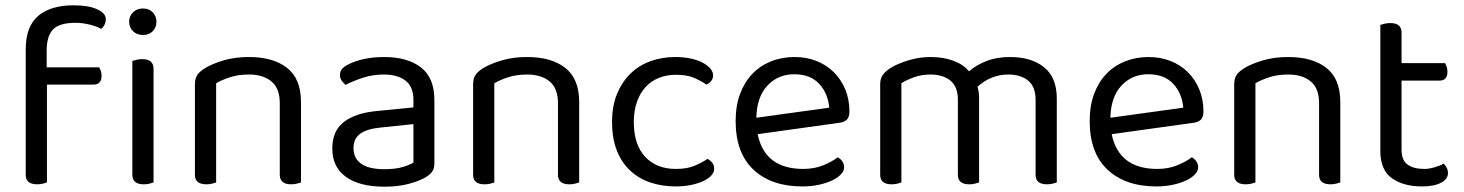

<svg xmlns="http://www.w3.org/2000/svg" viewBox="-20 -690 5521 724"><path d="M156 -436H354Q357 -431 360 -423Q363 -415 363 -404Q363 -371 332 -371H157V-2Q152 0 142 2.5Q132 5 120 5Q77 5 77 -31V-503Q77 -591 124.5 -630.5Q172 -670 257 -670Q314 -670 346.5 -655Q379 -640 379 -618Q379 -596 362 -581Q344 -591 317 -597.5Q290 -604 265 -604Q204 -604 180 -579Q156 -554 156 -499ZM559 -2Q554 0 544 2.5Q534 5 522 5Q479 5 479 -31V-460Q484 -462 494.5 -464.5Q505 -467 517 -467Q559 -467 559 -430ZM467 -608Q467 -629 481.5 -643.5Q496 -658 519 -658Q542 -658 556 -643.5Q570 -629 570 -608Q570 -587 556 -572.5Q542 -558 519 -558Q496 -558 481.5 -572.5Q467 -587 467 -608Z M1035 -301Q1035 -357 1003.5 -383Q972 -409 919 -409Q879 -409 848 -399Q817 -389 795 -376V-2Q790 0 780 2.5Q770 5 758 5Q715 5 715 -31V-372Q715 -393 723.5 -406.5Q732 -420 753 -433Q779 -449 822 -462Q865 -475 919 -475Q1010 -475 1062.5 -434Q1115 -393 1115 -305V-2Q1110 0 1099.5 2.5Q1089 5 1078 5Q1035 5 1035 -31V-301Z M1430 -52Q1472 -52 1499.5 -60.5Q1527 -69 1539 -77V-222L1415 -209Q1363 -204 1338 -185.5Q1313 -167 1313 -131Q1313 -93 1342 -72.5Q1371 -52 1430 -52ZM1429 -475Q1516 -475 1567 -436Q1618 -397 1618 -313V-76Q1618 -54 1609.5 -42.5Q1601 -31 1584 -21Q1560 -7 1520.5 3.5Q1481 14 1430 14Q1336 14 1284.5 -23Q1233 -60 1233 -130Q1233 -196 1276 -229.5Q1319 -263 1397 -271L1539 -285V-313Q1539 -363 1509 -386Q1479 -409 1428 -409Q1386 -409 1349 -397Q1312 -385 1283 -370Q1275 -377 1268.5 -386Q1262 -395 1262 -406Q1262 -420 1269 -429Q1276 -438 1291 -446Q1318 -460 1353 -467.5Q1388 -475 1429 -475Z M2084 -301Q2084 -357 2052.5 -383Q2021 -409 1968 -409Q1928 -409 1897 -399Q1866 -389 1844 -376V-2Q1839 0 1829 2.5Q1819 5 1807 5Q1764 5 1764 -31V-372Q1764 -393 1772.5 -406.5Q1781 -420 1802 -433Q1828 -449 1871 -462Q1914 -475 1968 -475Q2059 -475 2111.5 -434Q2164 -393 2164 -305V-2Q2159 0 2148.5 2.5Q2138 5 2127 5Q2084 5 2084 -31V-301Z M2528 -408Q2494 -408 2465 -396.5Q2436 -385 2415 -362.5Q2394 -340 2382 -306.5Q2370 -273 2370 -230Q2370 -144 2413 -98.5Q2456 -53 2528 -53Q2570 -53 2598 -64.5Q2626 -76 2648 -91Q2659 -85 2666 -76Q2673 -67 2673 -54Q2673 -40 2662 -28Q2651 -16 2631.5 -7Q2612 2 2585.5 7.5Q2559 13 2528 13Q2476 13 2432 -2Q2388 -17 2356 -47Q2324 -77 2306 -122.5Q2288 -168 2288 -230Q2288 -291 2307 -336.5Q2326 -382 2358 -413Q2390 -444 2433.5 -459.5Q2477 -475 2526 -475Q2557 -475 2583.5 -469.5Q2610 -464 2629 -454Q2648 -444 2658.5 -431.5Q2669 -419 2669 -406Q2669 -394 2662 -385Q2655 -376 2644 -371Q2622 -386 2596 -397Q2570 -408 2528 -408Z M2837 -184Q2864 -53 3009 -53Q3051 -53 3085 -67Q3119 -81 3139 -97Q3163 -83 3163 -59Q3163 -45 3150.5 -32Q3138 -19 3116.5 -9Q3095 1 3066.5 7Q3038 13 3005 13Q2889 13 2821.5 -50Q2754 -113 2754 -234Q2754 -291 2770.5 -335.5Q2787 -380 2816.5 -411Q2846 -442 2887 -458.5Q2928 -475 2976 -475Q3021 -475 3059 -460Q3097 -445 3124.5 -417.5Q3152 -390 3167.5 -352.5Q3183 -315 3183 -270Q3183 -248 3173 -238.5Q3163 -229 3145 -227ZM2975 -410Q2914 -410 2874 -367.5Q2834 -325 2832 -246L3107 -284Q3102 -339 3068.5 -374.5Q3035 -410 2975 -410Z M3885 -314Q3885 -363 3857 -386Q3829 -409 3782 -409Q3717 -409 3666 -363Q3672 -343 3672 -320V-2Q3667 0 3656.5 2.5Q3646 5 3635 5Q3592 5 3592 -31V-314Q3592 -363 3564 -386Q3536 -409 3488 -409Q3456 -409 3427.5 -399Q3399 -389 3379 -376V-2Q3374 0 3364 2.5Q3354 5 3342 5Q3299 5 3299 -31V-372Q3299 -392 3307.5 -405.5Q3316 -419 3337 -433Q3364 -450 3405.5 -462.5Q3447 -475 3489 -475Q3538 -475 3576 -460.5Q3614 -446 3634 -421Q3660 -444 3699 -459.5Q3738 -475 3788 -475Q3869 -475 3917 -436.5Q3965 -398 3965 -318V-2Q3960 0 3949.5 2.5Q3939 5 3928 5Q3885 5 3885 -31V-314Z M4172 -184Q4199 -53 4344 -53Q4386 -53 4420 -67Q4454 -81 4474 -97Q4498 -83 4498 -59Q4498 -45 4485.5 -32Q4473 -19 4451.5 -9Q4430 1 4401.5 7Q4373 13 4340 13Q4224 13 4156.5 -50Q4089 -113 4089 -234Q4089 -291 4105.5 -335.5Q4122 -380 4151.5 -411Q4181 -442 4222 -458.5Q4263 -475 4311 -475Q4356 -475 4394 -460Q4432 -445 4459.5 -417.5Q4487 -390 4502.5 -352.5Q4518 -315 4518 -270Q4518 -248 4508 -238.5Q4498 -229 4480 -227ZM4310 -410Q4249 -410 4209 -367.5Q4169 -325 4167 -246L4442 -284Q4437 -339 4403.5 -374.5Q4370 -410 4310 -410Z M4954 -301Q4954 -357 4922.5 -383Q4891 -409 4838 -409Q4798 -409 4767 -399Q4736 -389 4714 -376V-2Q4709 0 4699 2.5Q4689 5 4677 5Q4634 5 4634 -31V-372Q4634 -393 4642.5 -406.5Q4651 -420 4672 -433Q4698 -449 4741 -462Q4784 -475 4838 -475Q4929 -475 4981.5 -434Q5034 -393 5034 -305V-2Q5029 0 5018.5 2.5Q5008 5 4997 5Q4954 5 4954 -31V-301Z M5342 13Q5272 13 5228.5 -18Q5185 -49 5185 -121V-596Q5190 -598 5200.5 -600.5Q5211 -603 5223 -603Q5265 -603 5265 -567V-452H5429Q5432 -447 5435 -438.5Q5438 -430 5438 -420Q5438 -386 5408 -386H5265V-126Q5265 -86 5287.5 -69.5Q5310 -53 5351 -53Q5368 -53 5389 -59Q5410 -65 5424 -73Q5430 -67 5435 -58Q5440 -49 5440 -37Q5440 -15 5414 -1Q5388 13 5342 13Z"/></svg>

Font: Baloo Bhai 2
Style: Regular
Weight: 400
Designer: Supriya Tembe, Noopur Datye and Ek Type
Foundry: Ek Type
Version: Version 1.640;PS 1.000;hotconv 16.6.51;makeotf.lib2.5.65220;